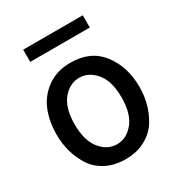

<svg xmlns="http://www.w3.org/2000/svg" viewBox="-181 -872 941 1011"><g transform="rotate(-30 289.5 -367.0)"><path d="M109.4 -677.7V-752H471.7V-677.7ZM147.5 -275.4Q147.5 -176.8 189.5 -125Q231.4 -73.2 290 -73.2Q347.7 -73.2 390.1 -125Q432.6 -176.8 432.6 -275.4Q432.6 -375 390.1 -425.8Q347.7 -476.6 290 -476.6Q232.4 -476.6 189.9 -425.8Q147.5 -375 147.5 -275.4ZM38.1 -275.4Q38.1 -355.5 64 -419.9Q89.8 -484.4 148.4 -526.4Q207 -568.4 290 -568.4Q412.1 -568.4 477.1 -483.9Q542 -399.4 542 -275.4Q542 -224.6 529.3 -176.3Q516.6 -127.9 488.8 -83Q460.9 -38.1 409.7 -10.3Q358.4 17.6 290 17.6Q221.7 17.6 170.9 -9.3Q120.1 -36.1 92.3 -80.6Q64.5 -125 51.3 -173.8Q38.1 -222.7 38.1 -275.4Z"/></g></svg>

Font: Gothic A1 SemiBold
Style: Regular
Weight: 600
Version: Version 2.50